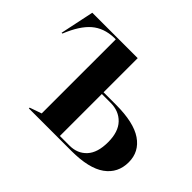

<svg xmlns="http://www.w3.org/2000/svg" viewBox="-114 -687 867 867"><g transform="rotate(45 319.0 -254.0)"><path d="M145 -5 202 -25V-498H191Q128 -496 86.5 -460.5Q45 -425 13 -346H8L42 -508H332V-290H411Q525 -290 580.5 -252Q636 -214 636 -147Q636 -78 582 -39Q528 0 416 0H145ZM394 -11Q444 -11 475 -44.5Q506 -78 506 -145Q506 -211 473.5 -245Q441 -279 388 -279H332V-11Z"/></g></svg>

Font: Nyght Serif Medium
Style: Regular
Weight: 500
Designer: Maksym Kobuzan
Version: Version 0.410